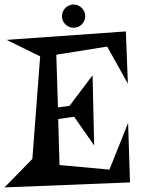

<svg xmlns="http://www.w3.org/2000/svg" viewBox="-33 -818 633 842"><path d="M537.1 -18.1 -13.2 3.9 108.9 -121.1 143.1 -570.8 -3.9 -643.1 519 -680.2 527.8 -451.2 437 -613.8 213.9 -578.1 221.2 -347.2 272 -354 373 -487.8 379.9 -180.2 292 -306.2 222.2 -295.9 228 -94.2 446.8 -74.2 528.8 -278.8ZM340.8 -747.1Q340.8 -736.8 336.7 -727.5Q332.5 -718.3 325.7 -711.2Q318.8 -704.1 309.6 -700.2Q300.3 -696.3 289.6 -696.3Q279.3 -696.3 270 -700.2Q260.7 -704.1 253.7 -711.2Q246.6 -718.3 242.7 -727.5Q238.8 -736.8 238.8 -747.1Q238.8 -757.8 242.7 -767.1Q246.6 -776.4 253.7 -783.2Q260.7 -790 270 -794.2Q279.3 -798.3 289.6 -798.3Q300.3 -798.3 309.6 -794.2Q318.8 -790 325.7 -783.2Q332.5 -776.4 336.7 -767.1Q340.8 -757.8 340.8 -747.1Z"/></svg>

Font: Risque
Style: Regular
Weight: 400
Designer: Astigmatic (AOETI)
Foundry: Astigmatic (AOETI)
Version: Version 1.000